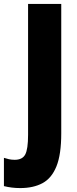

<svg xmlns="http://www.w3.org/2000/svg" viewBox="-81 -734 391 978"><path d="M22 224Q0 224 -20.5 221.5Q-41 219 -61 214V70Q-49 74 -35.5 77Q-22 80 -6 80Q33 80 47.5 53Q62 26 62 -47V-714H231V-55Q231 53 206.5 113.5Q182 174 135.5 199Q89 224 22 224Z"/></svg>

Font: Noto Sans Sinhala ExtraCondensed Black
Style: Regular
Weight: 900
Width: 2
Designer: Jelle Bosma - Monotype Design Team
Foundry: Monotype Imaging Inc.
Version: Version 2.006; ttfautohint (v1.8.4.7-5d5b)